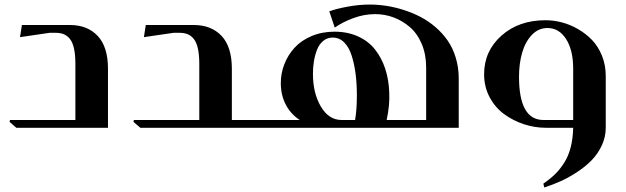

<svg xmlns="http://www.w3.org/2000/svg" viewBox="-20 -561 2747 843"><path d="M454.1 -258.8V0H51.8L22 -25.9L23.9 -34.2H311V-279.8Q311 -320.3 304.9 -347.9Q298.8 -375.5 286.9 -390.1Q274.9 -404.8 259.8 -410.9Q244.6 -417 223.1 -417H198.2L67.9 -397.9L76.2 -451.2H287.1Q363.8 -451.2 408.9 -403.3Q454.1 -355.5 454.1 -258.8Z M1085.9 0H596.2L565.9 -25.9L567.9 -34.2H855V-279.8Q855 -320.3 848.9 -347.9Q842.8 -375.5 830.8 -390.1Q818.8 -404.8 803.7 -410.9Q788.6 -417 767.1 -417H742.2L611.8 -397.9L620.1 -451.2H831.1Q907.7 -451.2 952.9 -403.3Q998 -355.5 998 -258.8V-34.2H1085.9Q1090.3 -34.2 1093.3 -31.2Q1096.2 -28.3 1096.2 -23.9V-9.8Q1096.2 0 1085.9 0Z M1425.8 -511.2Q1456.1 -522.5 1505.9 -531.7Q1555.7 -541 1603 -541Q1638.7 -541 1675.8 -535.4Q1712.9 -529.8 1751.5 -517.6Q1790 -505.4 1825.2 -487.3Q1860.4 -469.2 1891.4 -442.6Q1922.4 -416 1945.1 -383.5Q1967.8 -351.1 1981 -307.9Q1994.1 -264.6 1994.1 -215.8V0H1085.9Q1076.2 0 1076.2 -9.8V-23.9Q1076.2 -34.2 1085.9 -34.2H1295.9Q1255.9 -60.5 1234.4 -102.3Q1212.9 -144 1212.9 -195.8Q1212.9 -239.3 1228.5 -279.3Q1244.1 -319.3 1273.2 -351.3Q1302.2 -383.3 1347.9 -402.6Q1393.6 -421.9 1448.7 -421.9Q1506.3 -421.9 1552 -401.1Q1597.7 -380.4 1626.7 -343.5Q1655.8 -306.6 1671.4 -259Q1687 -211.4 1689 -155.8Q1691.9 -99.6 1677.7 -34.2H1851.1V-264.2Q1851.1 -321.8 1831.8 -367.7Q1812.5 -413.6 1780 -441.7Q1747.6 -469.7 1708.5 -484.4Q1669.4 -499 1627 -499Q1579.1 -499 1532 -481.7Q1484.9 -464.4 1449.7 -439.9ZM1440.9 -396Q1416.5 -396 1398.7 -381.1Q1380.9 -366.2 1371.6 -341.8Q1362.3 -317.4 1358.2 -291.3Q1354 -265.1 1354 -236.8Q1354 -152.3 1388.7 -93.3Q1423.3 -34.2 1480 -34.2H1539.1Q1546.9 -81.1 1546.9 -141.1Q1546.9 -191.9 1541.5 -235.1Q1536.1 -278.3 1524.4 -315.7Q1512.7 -353 1491.5 -374.5Q1470.2 -396 1440.9 -396Z M2376.5 0Q2327.6 0 2280.3 -15.6Q2232.9 -31.2 2193.6 -59.8Q2154.3 -88.4 2129.9 -134Q2105.5 -179.7 2105.5 -234.9Q2105.5 -336.4 2181.4 -404.3Q2257.3 -472.2 2375.5 -472.2Q2410.2 -472.2 2446.3 -462.9Q2482.4 -453.6 2517.3 -433.6Q2552.2 -413.6 2579.3 -385.5Q2606.4 -357.4 2623 -316.4Q2639.6 -275.4 2639.6 -227.1V0Q2639.6 40 2622.6 76.9Q2605.5 113.8 2578.6 141.6Q2551.8 169.4 2515.1 193.6Q2478.5 217.8 2443.1 233.9Q2407.7 250 2369.6 262.2L2365.7 245.1Q2394.5 225.6 2416 204.8Q2437.5 184.1 2456.3 155Q2475.1 126 2485.4 86.9Q2495.6 47.9 2496.6 0ZM2365.7 -34.2H2496.6V-259.8Q2496.6 -340.8 2465.6 -389.4Q2434.6 -438 2383.8 -438Q2343.8 -438 2314.9 -407.5Q2286.1 -377 2272.5 -329.3Q2258.8 -281.7 2258.8 -224.1Q2258.8 -34.2 2365.7 -34.2Z"/></svg>

Font: Laureen pro
Style: Bold
Weight: 700
Designer: Ahmed zaza
Foundry: zazatype
Version: Version 1.000